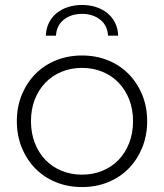

<svg xmlns="http://www.w3.org/2000/svg" viewBox="-20 -751 662 775"><path d="M311 4Q254 4 206 -15.5Q158 -35 123 -70.5Q88 -106 68 -155Q48 -204 48 -262Q48 -320 68 -368.5Q88 -417 123 -452.5Q158 -488 206 -507.5Q254 -527 311 -527Q368 -527 416 -507.5Q464 -488 499 -452.5Q534 -417 554 -368.5Q574 -320 574 -262Q574 -204 554 -155Q534 -106 499 -70.5Q464 -35 416 -15.5Q368 4 311 4ZM311 -46Q355 -46 393 -61.5Q431 -77 458.5 -105.5Q486 -134 501.5 -174Q517 -214 517 -262Q517 -310 501.5 -349.5Q486 -389 458.5 -417.5Q431 -446 393 -461.5Q355 -477 311 -477Q267 -477 229 -461.5Q191 -446 163.5 -417.5Q136 -389 120.5 -349.5Q105 -310 105 -262Q105 -214 120.5 -174Q136 -134 163.5 -105.5Q191 -77 229 -61.5Q267 -46 311 -46ZM165 -607Q166 -636 177.5 -659Q189 -682 208.5 -698Q228 -714 254.5 -722.5Q281 -731 311 -731Q341 -731 367.5 -722.5Q394 -714 413.5 -698Q433 -682 444.5 -659Q456 -636 457 -607H416Q414 -648 384.5 -671.5Q355 -695 311 -695Q267 -695 237.5 -671.5Q208 -648 206 -607Z"/></svg>

Font: Montserrat-Alt1 Light
Style: Regular
Weight: 300
Designer: Differentunic
Foundry: Differentunic
Version: Version 7.222